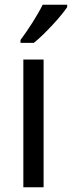

<svg xmlns="http://www.w3.org/2000/svg" viewBox="-20 -786 302 806"><path d="M262 -756V-766H159C137 -721 98 -661 66 -618V-606H122C167 -642 237 -718 262 -756ZM163 0V-536H78V0Z"/></svg>

Font: Noto Sans Gurmukhi SemiCondensed
Style: Regular
Weight: 400
Width: 4
Designer: Jelle Bosma - Monotype Design Team
Foundry: Monotype Imaging Inc.
Version: Version 2.004